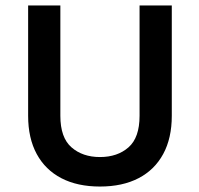

<svg xmlns="http://www.w3.org/2000/svg" viewBox="-20 -669 730 703"><path d="M83 -649H201V-245Q201 -165 241.8 -129.5Q282.5 -94 346 -94Q410 -94 450.5 -129.5Q491 -165 491 -245V-649H609V-245Q609 -163 577.5 -105Q546 -47 487.2 -16.5Q428.5 14 346 14Q263.5 14 204.8 -16.5Q146 -47 114.5 -105Q83 -163 83 -245Z"/></svg>

Font: Karla ExtraLight
Style: Bold
Weight: 700
Version: Version 2.001